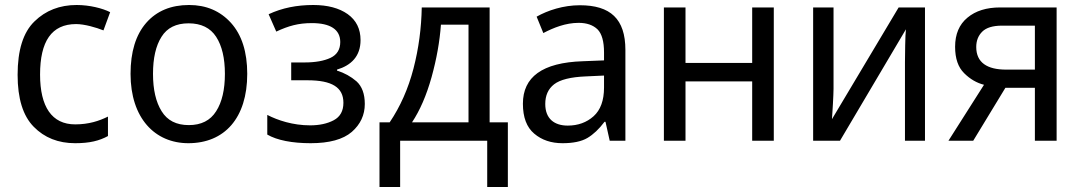

<svg xmlns="http://www.w3.org/2000/svg" viewBox="-20 -566 4347 772"><path d="M282.2 9.8C340.8 9.8 379.4 0 414.1 -19V-97.2C378.4 -79.6 336.9 -65.9 282.2 -65.9C188.5 -65.9 141.1 -136.7 141.1 -266.1C141.1 -399.4 187 -469.2 286.1 -469.2C319.3 -469.2 366.7 -455.6 396 -443.8L422.9 -517.1C392.1 -532.7 340.3 -545.9 288.1 -545.9C220.2 -545.9 163.6 -523.9 118.7 -480C73.2 -436 50.8 -364.3 50.8 -265.1C50.8 -169.9 72.3 -100.1 115.7 -56.2C158.7 -12.2 214.4 9.8 282.2 9.8Z M974.1 -269C974.1 -357.4 952.1 -425.8 908.7 -474.1C865.2 -522 809.1 -545.9 740.2 -545.9C667.5 -545.9 609.9 -522 567.9 -474.1C525.9 -425.8 504.9 -357.4 504.9 -269C504.9 -90.8 603 9.8 737.3 9.8C882.3 9.8 974.1 -90.8 974.1 -269ZM595.2 -269C595.2 -332 606.4 -381.8 629.4 -418C651.9 -454.1 688 -472.2 738.3 -472.2C788.6 -472.2 825.7 -454.1 849.1 -418C872.6 -381.8 884.3 -332 884.3 -269C884.3 -205.6 872.6 -155.3 849.1 -118.7C825.7 -81.5 789.1 -63 739.3 -63C689 -63 652.8 -81.5 629.9 -118.7C606.9 -155.3 595.2 -205.6 595.2 -269Z M1239.7 -545.9C1173.3 -545.9 1114.7 -534.2 1060.1 -508.8L1090.8 -439C1140.1 -461.9 1179.2 -473.1 1233.9 -473.1C1307.6 -473.1 1348.1 -447.8 1348.1 -397C1348.1 -367.2 1335 -345.7 1309.1 -333.5C1283.2 -321.3 1248.5 -314.9 1205.1 -314.9H1150.9V-243.2H1216.8C1314.5 -243.2 1360.8 -214.8 1360.8 -152.8C1360.8 -119.6 1347.7 -96.2 1321.8 -82.5C1295.9 -68.8 1264.2 -62 1227.1 -62C1157.2 -62 1096.2 -82.5 1054.7 -104V-24.9C1093.8 -2 1155.3 9.8 1229 9.8C1304.2 9.8 1359.4 -5.4 1394.5 -35.6C1429.2 -65.9 1446.8 -103.5 1446.8 -147.9C1446.8 -188.5 1435.5 -218.8 1413.6 -238.8C1391.1 -258.3 1364.7 -272.9 1335 -282.2V-286.1C1392.1 -303.2 1429.7 -339.8 1429.7 -404.8C1429.7 -449.7 1412.6 -484.4 1377.9 -509.3C1343.3 -533.7 1296.9 -545.9 1239.7 -545.9Z M1675.8 -536.1C1674.3 -453.6 1663.6 -371.6 1642.6 -290.5C1621.6 -209.5 1589.4 -137.2 1546.9 -74.2H1505.9V186H1588.9V0H1939V186H2022V-74.2H1948.7V-536.1ZM1863.8 -74.2H1636.7C1668.5 -122.1 1694.8 -182.6 1715.3 -255.9C1735.4 -328.6 1748 -398.9 1752.9 -466.8H1863.8Z M2311.5 -544.9C2245.1 -544.9 2182.6 -524.4 2137.7 -499L2164.6 -433.1C2205.6 -454.6 2254.4 -474.1 2306.6 -474.1C2339.4 -474.1 2364.3 -465.3 2382.3 -448.2C2399.9 -430.7 2408.7 -399.4 2408.7 -355V-323.2L2323.7 -319.8C2159.7 -314.5 2082.5 -255.9 2082.5 -148.9C2082.5 -94.2 2097.7 -54.2 2127.9 -28.8C2158.2 -2.9 2196.3 9.8 2241.7 9.8C2284.2 9.8 2317.9 2.9 2341.8 -11.2C2365.7 -25.4 2388.7 -46.9 2410.6 -76.2H2414.6L2431.6 0H2494.6V-365.2C2494.6 -490.2 2434.1 -544.9 2311.5 -544.9ZM2408.7 -213.9C2408.7 -162.1 2394.5 -123.5 2366.7 -98.6C2338.9 -73.7 2304.2 -61 2262.7 -61C2209.5 -61 2172.4 -87.9 2172.4 -147.9C2172.4 -182.1 2184.1 -208.5 2208 -227.1C2231.9 -245.6 2274.4 -256.3 2335.4 -258.8L2408.7 -262.2Z M2649.4 -536.1V0H2736.3V-238.8H3004.4V0H3091.3V-536.1H3004.4V-313H2736.3V-536.1Z M3249.5 -536.1V0H3357.4L3622.6 -448.2C3621.1 -435.1 3620.1 -413.6 3619.6 -383.8C3619.1 -354 3618.7 -331.1 3618.7 -315.9V0H3699.2V-536.1H3593.3L3325.2 -86.9C3327.1 -112.3 3331.5 -185.1 3331.5 -209V-536.1Z M4022.5 -212.9H4141.1V0H4228.5V-536.1H4001.5C3946.8 -536.1 3902.8 -522.5 3870.1 -495.1C3836.9 -467.8 3820.3 -428.7 3820.3 -377.9C3820.3 -330.6 3832.5 -295.4 3856.9 -271.5C3880.9 -247.6 3907.7 -232.4 3936.5 -225.1L3793.5 0H3893.1ZM3905.3 -377C3905.3 -401.9 3913.1 -422.4 3929.2 -438.5C3945.3 -454.6 3971.7 -462.9 4009.3 -462.9H4141.1V-286.1H4025.4C3949.2 -286.1 3905.3 -314.5 3905.3 -377Z"/></svg>

Font: Avrile Sans
Style: Regular
Weight: 400
Designer: Monotype Design Team, Google (font), Stefan Peev (BGR Cyrillic), Cristiano Sobral (main changes)
Foundry: The Avrile Sans Project Authors
Version: Version 3.110